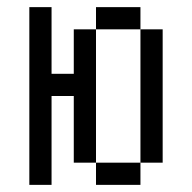

<svg xmlns="http://www.w3.org/2000/svg" viewBox="-20 -520 540 540"><path d="M62.5 -500Q62.5 -500 62.5 0H125Q125 0 125 -250H187.5V-62.5H250V0H375V-62.5H250Q250 -62.5 250 -437.5H187.5Q187.5 -437.5 187.5 -312.5H125V-500ZM375 -62.5H437.5Q437.5 -62.5 437.5 -437.5H375Q375 -437.5 375 -62.5ZM250 -437.5H375V-500H250Z"/></svg>

Font: UnifontExMono
Style: Regular
Weight: 500
Version: Version 15.0.06